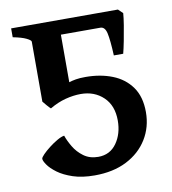

<svg xmlns="http://www.w3.org/2000/svg" viewBox="-74 -680 681 759"><g transform="rotate(-10 266.5 -300.0)"><path d="M488.3 -197.3Q488.3 -136.7 458.5 -88.6Q428.7 -40.5 374.5 -12.9Q320.3 14.6 246.1 14.6Q195.8 14.6 159.2 2.4Q122.6 -9.8 98.9 -27.3Q75.2 -44.9 64 -61.3Q52.7 -77.6 52.7 -85.9Q52.7 -91.3 64 -102.8Q75.2 -114.3 91.8 -127.2Q108.4 -140.1 125.5 -149.9Q142.6 -159.7 153.8 -161.1Q160.6 -140.6 175.3 -115.7Q189.9 -90.8 214.1 -73Q238.3 -55.2 272.5 -55.2Q319.8 -55.2 346.4 -92.8Q373 -130.4 373 -183.6Q373 -243.7 337.2 -277.8Q301.3 -312 246.6 -312Q217.3 -312 185.3 -303.7Q153.3 -295.4 121.1 -276.4Q117.7 -278.8 106.4 -291.7Q95.2 -304.7 92.3 -308.6V-549.3Q92.3 -555.2 74.2 -564Q56.2 -572.8 21 -579.6V-615.2H449.7L467.8 -597.7Q466.8 -581.1 461.9 -550.5Q457 -520 450.9 -489Q444.8 -458 439.9 -439.5H402.3Q399.4 -502 393.3 -529.3Q387.2 -556.6 368.7 -556.6H210.4V-365.7Q222.7 -369.6 238 -372.3Q253.4 -375 276.9 -375Q336.4 -375 384.3 -356.2Q432.1 -337.4 460.2 -298.1Q488.3 -258.8 488.3 -197.3Z"/></g></svg>

Font: Gentium Plus
Style: Bold
Weight: 700
Designer: Victor Gaultney, Annie Olsen, Iska Routamaa, Becca Hirsbrunner
Foundry: SIL International
Version: Version 6.101